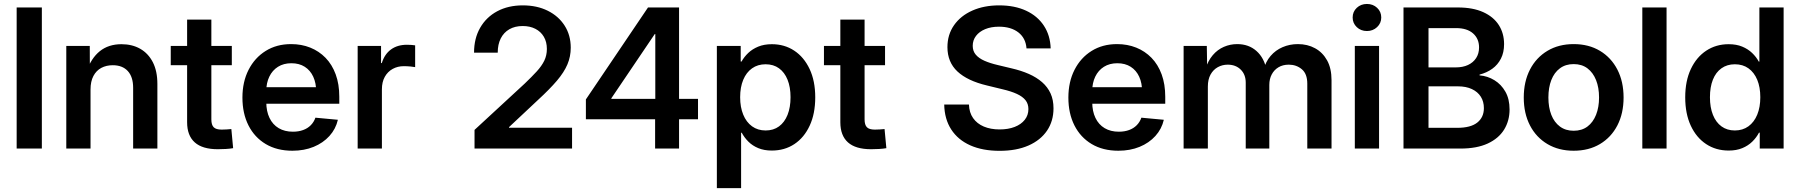

<svg xmlns="http://www.w3.org/2000/svg" viewBox="-20 -766 9277 990"><path d="M195.8 -727.5V0H65.9V-727.5Z M446.8 -304.2V0H321.8V-529.3H442.9L443.4 -396H425.8Q449.7 -465.8 494.6 -502Q539.6 -538.1 606.4 -538.1Q661.6 -538.1 703.1 -514.4Q744.6 -490.7 768.1 -445.1Q791.5 -399.4 791.5 -333V0H666.5V-313.5Q666.5 -369.6 638.9 -399.7Q611.3 -429.7 561.5 -429.7Q528.3 -429.7 502.4 -416Q476.6 -402.3 461.7 -374.3Q446.8 -346.2 446.8 -304.2Z M1175.3 -529.3V-429.7H860.4V-529.3ZM944.8 -665H1069.8V-150.4Q1069.8 -122.1 1081.8 -109.9Q1093.8 -97.7 1123 -97.7Q1133.8 -97.7 1148.7 -98.6Q1163.6 -99.6 1172.9 -100.6L1182.1 -2Q1165.5 1 1144.3 2.2Q1123 3.4 1103 3.4Q1023.9 3.4 984.4 -31.7Q944.8 -66.9 944.8 -135.7Z M1487.8 11.2Q1408.2 11.2 1350.3 -23.2Q1292.5 -57.6 1261.2 -119.4Q1230 -181.2 1230 -262.7Q1230 -343.8 1261.7 -406Q1293.5 -468.3 1349.9 -503.4Q1406.2 -538.6 1481 -538.6Q1534.7 -538.6 1579.8 -520.5Q1625 -502.4 1658.7 -467.8Q1692.4 -433.1 1710.9 -382.6Q1729.5 -332 1729.5 -267.1V-231H1283.7V-316.4H1667L1610.4 -292.5Q1610.4 -337.4 1595.2 -370.4Q1580.1 -403.3 1551.5 -421.6Q1522.9 -439.9 1482.4 -439.9Q1442.4 -439.9 1413.3 -421.6Q1384.3 -403.3 1368.7 -370.8Q1353 -338.4 1353 -296.4V-240.2Q1353 -192.4 1369.6 -158Q1386.2 -123.5 1417 -105.2Q1447.8 -86.9 1490.2 -86.9Q1519.5 -86.9 1543 -95.5Q1566.4 -104 1582.5 -120.4Q1598.6 -136.7 1606.4 -159.2L1722.2 -148.4Q1711.4 -101.1 1678.7 -64.9Q1646 -28.8 1597.2 -8.8Q1548.3 11.2 1487.8 11.2Z M1824.2 0V-529.3H1944.8V-440.9H1948.7Q1962.9 -486.8 1996.1 -511Q2029.3 -535.2 2078.1 -535.2Q2089.4 -535.2 2101.1 -534.4Q2112.8 -533.7 2120.6 -532.2V-419.9Q2113.8 -421.4 2096.7 -423.1Q2079.6 -424.8 2062 -424.8Q2030.3 -424.8 2004.6 -410.6Q1979 -396.5 1964.1 -369.9Q1949.2 -343.3 1949.2 -305.2V0Z M2426.8 0V-96.2L2685.5 -335Q2721.7 -369.6 2747.3 -397.5Q2772.9 -425.3 2786.4 -452.9Q2799.8 -480.5 2799.8 -513.7Q2799.8 -549.8 2784.2 -576.4Q2768.6 -603 2740.5 -617.4Q2712.4 -631.8 2675.3 -631.8Q2635.3 -631.8 2606.4 -615.2Q2577.6 -598.6 2562 -567.9Q2546.4 -537.1 2546.4 -494.6H2424.3Q2424.3 -567.9 2455.8 -622.8Q2487.3 -677.7 2543.9 -708Q2600.6 -738.3 2675.8 -738.3Q2748.5 -738.3 2804.2 -710.7Q2859.9 -683.1 2891.4 -633.8Q2922.9 -584.5 2922.9 -520Q2922.9 -474.6 2905.8 -434.1Q2888.7 -393.6 2851.6 -349.9Q2814.5 -306.2 2753.9 -250.5L2604.5 -110.4V-107.4H2929.7V0Z M3001 -150.9V-253.4L3321.3 -727.5H3404.3V-590.3H3356L3132.3 -259.3V-256.3H3579.1V-150.9ZM3357.9 0V-181.6L3358.9 -228.5V-727.5H3481.4V0Z M3676.3 204.1V-529.3H3799.3V-448.7H3803.7Q3816.9 -472.7 3838.1 -492.9Q3859.4 -513.2 3889.6 -525.6Q3919.9 -538.1 3960 -538.1Q4024.9 -538.1 4075.2 -504.9Q4125.5 -471.7 4154.5 -410.2Q4183.6 -348.6 4183.6 -264.2Q4183.6 -179.7 4155 -118.2Q4126.5 -56.6 4076.2 -23.2Q4025.9 10.3 3959.5 10.3Q3919.9 10.3 3889.9 -2.2Q3859.9 -14.6 3838.9 -35.6Q3817.9 -56.6 3804.7 -81.5H3801.3V204.1ZM3927.7 -93.3Q3968.3 -93.3 3996.8 -114.3Q4025.4 -135.3 4040.8 -173.8Q4056.2 -212.4 4056.2 -264.6Q4056.2 -316.9 4040.8 -355Q4025.4 -393.1 3996.8 -413.8Q3968.3 -434.6 3927.7 -434.6Q3887.2 -434.6 3857.7 -413.6Q3828.1 -392.6 3812.3 -354.5Q3796.4 -316.4 3796.4 -264.6Q3796.4 -213.4 3812.3 -174.8Q3828.1 -136.2 3857.7 -114.7Q3887.2 -93.3 3927.7 -93.3Z M4543.5 -529.3V-429.7H4228.5V-529.3ZM4313 -665H4438V-150.4Q4438 -122.1 4450 -109.9Q4461.9 -97.7 4491.2 -97.7Q4502 -97.7 4516.8 -98.6Q4531.7 -99.6 4541 -100.6L4550.3 -2Q4533.7 1 4512.5 2.2Q4491.2 3.4 4471.2 3.4Q4392.1 3.4 4352.5 -31.7Q4313 -66.9 4313 -135.7Z M5134.3 11.7Q5046.4 11.7 4982.9 -16.6Q4919.4 -44.9 4884.8 -98.4Q4850.1 -151.9 4848.6 -227.1H4976.1Q4977.5 -185.5 4997.6 -157Q5017.6 -128.4 5052.7 -113.5Q5087.9 -98.6 5134.3 -98.6Q5178.7 -98.6 5211.9 -111.6Q5245.1 -124.5 5263.9 -148.2Q5282.7 -171.9 5282.7 -203.6Q5282.7 -230.5 5267.8 -249.3Q5252.9 -268.1 5223.4 -281.7Q5193.8 -295.4 5149.4 -305.7L5069.3 -325.2Q4968.3 -349.1 4916.7 -397.5Q4865.2 -445.8 4865.2 -522.9Q4865.2 -587.4 4899.2 -636Q4933.1 -684.6 4993.4 -711.4Q5053.7 -738.3 5132.3 -738.3Q5211.9 -738.3 5270.8 -710.9Q5329.6 -683.6 5362.5 -633.5Q5395.5 -583.5 5397.5 -516.6H5272.9Q5269 -569.3 5231 -598.9Q5192.9 -628.4 5130.9 -628.4Q5090.3 -628.4 5059.8 -615.7Q5029.3 -603 5012.5 -580.8Q4995.6 -558.6 4995.6 -529.8Q4995.6 -502.4 5011.5 -483.9Q5027.3 -465.3 5056.2 -452.6Q5085 -439.9 5124.5 -430.7L5195.8 -413.6Q5245.1 -402.3 5284.9 -384.8Q5324.7 -367.2 5353.3 -342.3Q5381.8 -317.4 5397 -284.2Q5412.1 -251 5412.1 -207.5Q5412.1 -141.6 5378.7 -92.3Q5345.2 -43 5283 -15.6Q5220.7 11.7 5134.3 11.7Z M5746.6 11.2Q5667 11.2 5609.1 -23.2Q5551.3 -57.6 5520 -119.4Q5488.8 -181.2 5488.8 -262.7Q5488.8 -343.8 5520.5 -406Q5552.2 -468.3 5608.6 -503.4Q5665 -538.6 5739.7 -538.6Q5793.5 -538.6 5838.6 -520.5Q5883.8 -502.4 5917.5 -467.8Q5951.2 -433.1 5969.7 -382.6Q5988.3 -332 5988.3 -267.1V-231H5542.5V-316.4H5925.8L5869.1 -292.5Q5869.1 -337.4 5854 -370.4Q5838.9 -403.3 5810.3 -421.6Q5781.7 -439.9 5741.2 -439.9Q5701.2 -439.9 5672.1 -421.6Q5643.1 -403.3 5627.4 -370.8Q5611.8 -338.4 5611.8 -296.4V-240.2Q5611.8 -192.4 5628.4 -158Q5645 -123.5 5675.8 -105.2Q5706.5 -86.9 5749 -86.9Q5778.3 -86.9 5801.8 -95.5Q5825.2 -104 5841.3 -120.4Q5857.4 -136.7 5865.2 -159.2L5981 -148.4Q5970.2 -101.1 5937.5 -64.9Q5904.8 -28.8 5856 -8.8Q5807.1 11.2 5746.6 11.2Z M6083 0V-529.3H6202.6L6204.6 -408.2H6195.3Q6208.5 -452.6 6233.2 -481.4Q6257.8 -510.3 6290.5 -524.4Q6323.2 -538.6 6359.4 -538.6Q6418.5 -538.6 6458.5 -503.2Q6498.5 -467.8 6510.7 -405.3H6495.1Q6505.9 -447.8 6531.5 -477.5Q6557.1 -507.3 6593.5 -522.9Q6629.9 -538.6 6672.4 -538.6Q6721.7 -538.6 6760.7 -517.3Q6799.8 -496.1 6822.8 -454.8Q6845.7 -413.6 6845.7 -352.5V0H6720.7V-334.5Q6720.7 -385.3 6692.6 -408.9Q6664.6 -432.6 6625.5 -432.6Q6594.7 -432.6 6572.3 -419.2Q6549.8 -405.8 6537.4 -382.3Q6524.9 -358.9 6524.9 -328.1V0H6403.3V-339.8Q6403.3 -381.8 6377.4 -407.2Q6351.6 -432.6 6310.5 -432.6Q6282.7 -432.6 6259.3 -419.7Q6235.8 -406.7 6221.9 -381.6Q6208 -356.4 6208 -319.8V0Z M6965.8 0V-529.3H7090.8V0ZM7028.3 -606Q6997.1 -606 6975.8 -626.2Q6954.6 -646.5 6954.6 -675.8Q6954.6 -705.6 6975.8 -725.6Q6997.1 -745.6 7028.3 -745.6Q7059.6 -745.6 7080.8 -725.6Q7102.1 -705.6 7102.1 -675.8Q7102.1 -646.5 7080.6 -626.2Q7059.1 -606 7028.3 -606Z M7216.8 0V-727.5H7497.1Q7574.7 -727.5 7627.9 -703.4Q7681.2 -679.2 7708.3 -636.7Q7735.4 -594.2 7735.4 -538.6Q7735.4 -495.6 7719.2 -463.9Q7703.1 -432.1 7674.8 -411.6Q7646.5 -391.1 7608.9 -381.3V-377.4Q7650.4 -374 7685.5 -352.5Q7720.7 -331.1 7742.2 -293.2Q7763.7 -255.4 7763.7 -201.7Q7763.7 -143.1 7735.4 -97.4Q7707 -51.8 7650.9 -25.9Q7594.7 0 7510.7 0ZM7345.7 -106.9H7494.1Q7563 -106.9 7597.2 -134Q7631.3 -161.1 7631.3 -208.5Q7631.3 -242.2 7615.5 -267.3Q7599.6 -292.5 7569.6 -306.6Q7539.6 -320.8 7497.6 -320.8H7345.7ZM7345.7 -418.5H7486.3Q7522.5 -418.5 7549.3 -430.9Q7576.2 -443.4 7591.3 -466.6Q7606.4 -489.7 7606.4 -521.5Q7606.4 -566.4 7575.4 -593.8Q7544.4 -621.1 7487.8 -621.1H7345.7Z M8094.2 11.2Q8017.1 11.2 7959 -23.2Q7900.9 -57.6 7868.9 -119.4Q7836.9 -181.2 7836.9 -263.2Q7836.9 -345.2 7868.9 -407.2Q7900.9 -469.2 7959 -503.9Q8017.1 -538.6 8094.2 -538.6Q8171.9 -538.6 8229.7 -503.9Q8287.6 -469.2 8319.6 -407.2Q8351.6 -345.2 8351.6 -263.2Q8351.6 -181.2 8319.6 -119.4Q8287.6 -57.6 8229.7 -23.2Q8171.9 11.2 8094.2 11.2ZM8094.2 -91.8Q8136.2 -91.8 8165.3 -113.5Q8194.3 -135.3 8209.7 -174.1Q8225.1 -212.9 8225.1 -263.2Q8225.1 -314.5 8209.7 -353Q8194.3 -391.6 8165.3 -413.6Q8136.2 -435.5 8094.2 -435.5Q8052.7 -435.5 8023.4 -413.8Q7994.1 -392.1 7979 -353.3Q7963.9 -314.5 7963.9 -263.2Q7963.9 -212.4 7979 -173.8Q7994.1 -135.3 8023.4 -113.5Q8052.7 -91.8 8094.2 -91.8Z M8573.2 -727.5V0H8448.2V-727.5Z M8893.6 10.3Q8827.6 10.3 8777.1 -23.2Q8726.6 -56.6 8698 -118.2Q8669.4 -179.7 8669.4 -264.2Q8669.4 -348.6 8698.5 -410.2Q8727.5 -471.7 8778.1 -504.9Q8828.6 -538.1 8893.1 -538.1Q8933.6 -538.1 8963.4 -525.6Q8993.2 -513.2 9014.4 -492.9Q9035.6 -472.7 9048.8 -448.2H9051.8V-727.5H9176.8V0H9053.7V-82H9049.8Q9036.6 -56.6 9015.1 -35.6Q8993.7 -14.6 8963.6 -2.2Q8933.6 10.3 8893.6 10.3ZM8925.3 -93.3Q8965.8 -93.3 8995.4 -114.7Q9024.9 -136.2 9040.8 -174.8Q9056.6 -213.4 9056.6 -264.6Q9056.6 -316.4 9040.8 -354.5Q9024.9 -392.6 8995.6 -413.6Q8966.3 -434.6 8925.3 -434.6Q8885.3 -434.6 8856.2 -413.8Q8827.1 -393.1 8812 -355Q8796.9 -316.9 8796.9 -264.6Q8796.9 -212.4 8812.3 -173.8Q8827.6 -135.3 8856.4 -114.3Q8885.3 -93.3 8925.3 -93.3Z"/></svg>

Font: Inter 24pt SemiBold
Style: Regular
Weight: 600
Designer: Rasmus Andersson
Foundry: rsms
Version: Version 4.001;git-66647c0bb